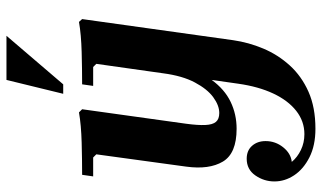

<svg xmlns="http://www.w3.org/2000/svg" viewBox="-226 -534 1020 609"><g transform="rotate(-90 284.5 -230.0)"><path d="M180 260Q127 260 89.5 241Q52 222 32.5 192.5Q13 163 13 130Q13 97 32 69.5Q51 42 85 42Q111 42 126 59Q141 76 141 102Q141 133 121.5 157.5Q102 182 75 185Q90 203 113 214Q136 225 163 225Q204 225 237 199Q270 173 292 126Q314 79 323 15L335 -69Q305 -28 265.5 -9Q226 10 180 10Q102 10 76 -33.5Q50 -77 60 -150L99 -435L89 -445H29L34 -480Q81 -480 136.5 -481.5Q192 -483 232 -490L242 -480L196 -150Q191 -113 192 -89.5Q193 -66 202 -55.5Q211 -45 230 -45Q254 -45 280 -64Q306 -83 327 -122.5Q348 -162 356 -223L386 -435L376 -445H316L321 -480Q368 -480 423.5 -481.5Q479 -483 519 -490L528 -480L461 -1Q454 48 434.5 94.5Q415 141 381 178.5Q347 216 297.5 238Q248 260 180 260ZM475 -720 321 -540H291L335 -720Z"/></g></svg>

Font: Brygada 1918
Style: Italic
Weight: 400
Italic angle: -8°
Designer: Mateusz Machalski | Borys Kosmynka | Przemek Hoffer
Foundry: NIEPODLEGLA 2018
Version: Version 3.006